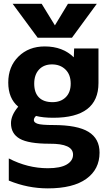

<svg xmlns="http://www.w3.org/2000/svg" viewBox="-20 -784 578 1033"><path d="M164.1 -334Q164.1 -285.2 189.5 -259.8Q214.8 -234.4 262.7 -234.4Q306.6 -234.4 333.5 -260.7Q360.4 -287.1 360.4 -334Q360.4 -382.8 332 -410.2Q303.7 -437.5 259.8 -437.5Q215.8 -437.5 189.9 -409.7Q164.1 -381.8 164.1 -334ZM515.6 37.1Q515.6 127 444.3 178.2Q373 229.5 237.3 229.5Q128.9 229.5 27.3 187.5V68.4Q128.9 121.1 237.3 121.1Q304.7 121.1 338.9 101.1Q373 81.1 373 47.9Q373 -11.7 247.1 -10.7Q133.8 -10.7 86.4 -37.6Q39.1 -64.5 39.1 -121.1Q39.1 -164.1 78.1 -210Q24.4 -254.9 24.4 -339.8Q24.4 -425.8 79.6 -480Q134.8 -534.2 220.7 -534.2Q317.4 -534.2 377 -475.6L378.9 -523.4H509.8V-336.9Q509.8 -150.4 266.6 -150.4Q211.9 -150.4 173.8 -160.2Q162.1 -149.4 162.1 -137.7Q162.1 -125 182.1 -118.2Q202.1 -111.3 266.6 -111.3Q396.5 -111.3 456.1 -74.7Q515.6 -38.1 515.6 37.1ZM275.4 -647.5 345.7 -763.7H501L367.2 -581.1H182.6L47.9 -763.7H204.1Z"/></svg>

Font: Nasu
Style: Bold
Weight: 700
Designer: Ryoko NISHIZUKA (kana &amp; ideographs); Paul D. Hunt (Latin, Greek &amp; Cyrillic); Wenlong ZHANG (bopomofo); Sandoll C
Version: Version 2014.1215